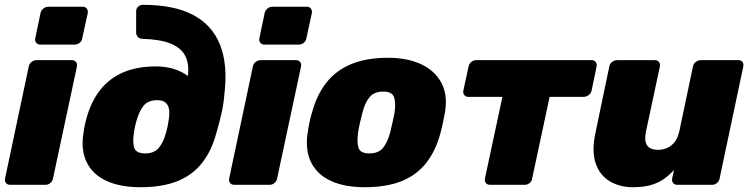

<svg xmlns="http://www.w3.org/2000/svg" viewBox="-26 -771 3130 801"><path d="M16 0Q5 0 -1 -7.5Q-7 -15 -5 -26L94 -494Q96 -505 105.5 -512.5Q115 -520 126 -520H274Q285 -520 291 -512.5Q297 -505 295 -494L195 -26Q193 -15 184 -7.5Q175 0 164 0ZM142 -585Q131 -585 125 -592.5Q119 -600 121 -611L143 -716Q145 -727 154.5 -735Q164 -743 175 -743H320Q330 -743 336 -735Q342 -727 340 -716L317 -611Q316 -600 306.5 -592.5Q297 -585 286 -585Z M560 10Q476 10 419 -16Q362 -42 336.5 -92.5Q311 -143 322 -214Q324 -228 325 -235Q326 -242 328 -249.5Q330 -257 333 -271Q352 -343 389.5 -392.5Q427 -442 485.5 -468Q544 -494 625 -494Q663 -494 697 -484Q731 -474 758 -454Q764 -505 746.5 -538.5Q729 -572 685 -589.5Q641 -607 568 -609Q556 -609 549 -617Q542 -625 542 -635V-724Q542 -735 549.5 -742.5Q557 -750 569 -751Q700 -751 780 -708.5Q860 -666 892.5 -583Q925 -500 910 -377Q907 -338 898.5 -300Q890 -262 876 -214Q857 -143 818 -92.5Q779 -42 716 -16Q653 10 560 10ZM580 -131Q616 -131 635.5 -153Q655 -175 667 -219Q671 -233 673 -242.5Q675 -252 677 -266Q682 -294 679.5 -313Q677 -332 665 -342.5Q653 -353 630 -353Q592 -353 573.5 -330.5Q555 -308 543 -266Q539 -252 537 -242.5Q535 -233 533 -219Q526 -175 534.5 -153Q543 -131 580 -131Z M951 0Q940 0 934 -7.5Q928 -15 930 -26L1029 -494Q1031 -505 1040.5 -512.5Q1050 -520 1061 -520H1209Q1220 -520 1226 -512.5Q1232 -505 1230 -494L1130 -26Q1128 -15 1119 -7.5Q1110 0 1099 0ZM1077 -585Q1066 -585 1060 -592.5Q1054 -600 1056 -611L1078 -716Q1080 -727 1089.5 -735Q1099 -743 1110 -743H1255Q1265 -743 1271 -735Q1277 -727 1275 -716L1252 -611Q1251 -600 1241.5 -592.5Q1232 -585 1221 -585Z M1495 10Q1412 10 1355 -16Q1298 -42 1272.5 -92.5Q1247 -143 1257 -214Q1260 -235 1265 -260Q1270 -285 1277 -306Q1297 -378 1337 -428Q1377 -478 1440.5 -504Q1504 -530 1592 -530Q1672 -530 1729 -504Q1786 -478 1814 -428Q1842 -378 1831 -306Q1827 -285 1822 -260Q1817 -235 1811 -214Q1792 -143 1753 -92.5Q1714 -42 1651 -16Q1588 10 1495 10ZM1515 -131Q1552 -131 1571 -153Q1590 -175 1602 -219Q1606 -234 1611.5 -260Q1617 -286 1620 -301Q1626 -344 1617.5 -366.5Q1609 -389 1572 -389Q1536 -389 1516.5 -366.5Q1497 -344 1486 -301Q1482 -286 1476 -260Q1470 -234 1468 -219Q1462 -175 1470 -153Q1478 -131 1515 -131Z M2018 0Q2007 0 2001 -7.5Q1995 -15 1997 -26L2070 -367H1927Q1917 -367 1911 -374.5Q1905 -382 1907 -393L1929 -494Q1931 -505 1940 -512.5Q1949 -520 1960 -520H2442Q2453 -520 2459 -512.5Q2465 -505 2463 -494L2442 -393Q2440 -382 2430 -374.5Q2420 -367 2410 -367H2267L2194 -26Q2193 -15 2183.5 -7.5Q2174 0 2164 0Z M2614 10Q2559 10 2517.5 -15Q2476 -40 2459 -90Q2442 -140 2458 -216L2516 -494Q2518 -505 2527.5 -512.5Q2537 -520 2548 -520H2706Q2717 -520 2723 -512.5Q2729 -505 2727 -494L2669 -223Q2664 -198 2667 -181Q2670 -164 2683 -155Q2696 -146 2719 -146Q2753 -146 2776.5 -166Q2800 -186 2808 -223L2865 -494Q2867 -505 2876.5 -512.5Q2886 -520 2897 -520H3055Q3066 -520 3071.5 -512.5Q3077 -505 3075 -494L2976 -26Q2974 -15 2965 -7.5Q2956 0 2945 0H2799Q2789 0 2782.5 -7.5Q2776 -15 2778 -26L2786 -62Q2764 -38 2740 -22Q2716 -6 2686 2Q2656 10 2614 10Z"/></svg>

Font: Rubik Light ExtraBold
Style: Italic
Weight: 800
Italic angle: -12°
Version: Version 2.104